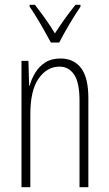

<svg xmlns="http://www.w3.org/2000/svg" viewBox="-20 -784 458 804"><path d="M233 -539Q289 -539 319.5 -499Q350 -459 350 -373V0H313V-362Q313 -438 290.5 -471.5Q268 -505 229 -505Q177 -505 142 -455.5Q107 -406 107 -305V0H70V-529H99L102 -425H104Q112 -454 128 -480Q144 -506 169.5 -522.5Q195 -539 233 -539ZM193 -606Q180 -630 164 -658.5Q148 -687 132 -713Q116 -739 104 -756V-764H126Q145 -740 168 -708Q191 -676 210 -644Q231 -677 250.5 -704Q270 -731 296 -764H317V-756Q295 -724 270.5 -682.5Q246 -641 228 -606Z"/></svg>

Font: Noto Sans Gujarati UI ExtraCondensed ExtraLight
Style: Regular
Weight: 200
Width: 2
Designer: Jelle Bosma - Monotype Design Team, Universal Thirst
Foundry: Monotype Imaging Inc.
Version: Version 2.106; ttfautohint (v1.8.4.7-5d5b)